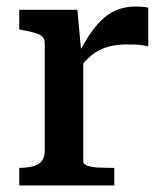

<svg xmlns="http://www.w3.org/2000/svg" viewBox="-20 -568 506 588"><path d="M434 -544V-426Q427 -428 416 -429.5Q405 -431 392.5 -431.5Q380 -432 369 -432Q343 -432 322 -427.5Q301 -423 283 -413.5Q265 -404 249 -388.5Q233 -373 216 -350L215 -393Q240 -443 265.5 -477.5Q291 -512 322.5 -530Q354 -548 396 -548Q408 -548 419 -547Q430 -546 434 -544ZM39 0V-54H42Q76 -54 96.5 -65Q117 -76 117 -108V-435Q117 -449 109.5 -456Q102 -463 86.5 -467.5Q71 -472 48 -476L39 -478V-538H217L230 -396L235 -400V-73Q235 -65 248 -60.5Q261 -56 278.5 -55Q296 -54 311 -54H330V0Z"/></svg>

Font: Roboto Serif 20pt Medium
Style: Regular
Weight: 500
Version: Version 1.008